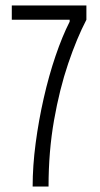

<svg xmlns="http://www.w3.org/2000/svg" viewBox="-20 -680 364 700"><path d="M99 0Q99 -75 110 -158Q121 -241 139.5 -322.5Q158 -404 182.5 -476Q207 -548 234 -601V-608H23V-660H295V-608Q260 -541 228.5 -448Q197 -355 177 -241.5Q157 -128 157 0Z"/></svg>

Font: Bricolage Grotesque 10pt Condensed ExtraLight
Style: Regular
Weight: 200
Width: 3
Designer: Mathieu Triay
Foundry: Atelier Triay
Version: Version 1.000; ttfautohint (v1.8.4.7-5d5b);gftools[0.9.32]